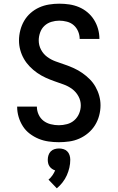

<svg xmlns="http://www.w3.org/2000/svg" viewBox="-20 -763 640 1041"><path d="M299 8Q271 8 243 4Q215 0 189.5 -10.5Q164 -21 141.5 -38Q119 -55 104 -78.5Q89 -102 81 -129Q73 -156 73 -184Q73 -184 73 -184.5Q73 -185 73 -185H180Q180 -185 180 -185Q180 -185 180 -184Q180 -162 189.5 -141.5Q199 -121 216 -108Q233 -95 255 -89.5Q277 -84 299 -84Q321 -84 343.5 -90Q366 -96 383 -111Q400 -126 409 -147.5Q418 -169 418 -192Q418 -218 405 -241.5Q392 -265 371 -280.5Q350 -296 325 -305Q300 -314 275.5 -322.5Q251 -331 227 -342Q203 -353 181.5 -368Q160 -383 141.5 -402Q123 -421 110 -443.5Q97 -466 90 -491.5Q83 -517 83 -543Q83 -571 90 -598.5Q97 -626 111 -650Q125 -674 146 -692.5Q167 -711 192.5 -722.5Q218 -734 246 -738.5Q274 -743 301 -743Q329 -743 356 -739Q383 -735 408 -724.5Q433 -714 454 -696.5Q475 -679 489.5 -656Q504 -633 511.5 -606.5Q519 -580 519 -553Q519 -553 519 -552.5Q519 -552 519 -552H412Q412 -552 412 -552Q412 -552 412 -552Q412 -573 403.5 -593Q395 -613 379.5 -626.5Q364 -640 343 -645.5Q322 -651 301 -651Q280 -651 258.5 -644.5Q237 -638 221 -623Q205 -608 197.5 -586.5Q190 -565 190 -544Q190 -517 202.5 -493.5Q215 -470 236 -454.5Q257 -439 282 -430Q307 -421 332 -412.5Q357 -404 381 -393Q405 -382 426.5 -367Q448 -352 466.5 -333.5Q485 -315 498 -292Q511 -269 518 -243.5Q525 -218 525 -192Q525 -164 517.5 -136Q510 -108 495 -84Q480 -60 458 -41.5Q436 -23 410 -11.5Q384 0 355.5 4Q327 8 299 8ZM288 258 243 211Q255 201 264 188Q273 175 279 161Q270 158 262 152.5Q254 147 248.5 139Q243 131 241 121.5Q239 112 239 103Q239 90 243 78Q247 66 255.5 57.5Q264 49 276 45.5Q288 42 300 42Q312 42 324 45.5Q336 49 344.5 57.5Q353 66 357 78Q361 90 361 103Q361 125 356 146.5Q351 168 342 188Q333 208 319 226Q305 244 288 258Z"/></svg>

Font: Iosevka Curly SmBdEx
Style: Regular
Weight: 600
Width: 7
Monospace: yes
Designer: Belleve Invis
Foundry: Belleve Invis
Version: Version 11.1.0; ttfautohint (v1.8.3)